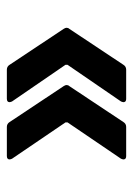

<svg xmlns="http://www.w3.org/2000/svg" viewBox="66 -561 388 560"><g transform="rotate(90 260.0 -281.0)"><path d="M169 -278V-281V-284L276 -440C277 -443 278 -445 278 -447C278 -450 277 -455 268 -455H183C177 -455 172 -452 169 -447L64 -289C62 -287 61 -284 61 -281C61 -279 62 -276 64 -273L169 -115C172 -110 177 -107 183 -107H268C275 -107 278 -110 278 -115C278 -117 277 -119 276 -122ZM337 -278V-281V-284L443 -440C444 -443 445 -445 445 -447C445 -450 444 -455 435 -455H350C344 -455 339 -452 336 -447L231 -289C229 -287 228 -284 228 -281C228 -279 229 -276 231 -273L336 -115C339 -110 344 -107 350 -107H435C442 -107 445 -110 445 -115C445 -117 444 -119 443 -122Z"/></g></svg>

Font: Barlow SemiBold Numbers
Style: Regular
Weight: 600
Designer: Jeremy Tribby
Foundry: Tribby Type
Version: Version 1.408